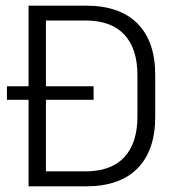

<svg xmlns="http://www.w3.org/2000/svg" viewBox="-20 -659 624 679"><path d="M4.5 -306V-354H311V-306ZM122 0V-53H281.5Q373 -53 419.5 -103Q466 -153 466 -246.5V-393Q466 -487 419.5 -536.8Q373 -586.5 281.5 -586.5H121.5V-639H283.5Q404 -639 466.5 -575.5Q529 -512 529 -393.5V-246Q529 -127.5 466.5 -63.8Q404 0 283.5 0ZM81 0V-639H142.5V0Z"/></svg>

Font: Anek Gurmukhi Medium Light
Style: Regular
Weight: 300
Version: Version 1.003